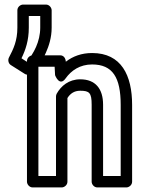

<svg xmlns="http://www.w3.org/2000/svg" viewBox="-20 -795 646 840"><path d="M331 -448C281 -448 247 -419 228 -385C226 -381 225 -377 225 -373V-25H148V-503H219L221 -466C221 -466 240 -414 267 -452C292 -487 330 -513 383 -513C473 -513 508 -456 508 -336V-25H431V-337C431 -406 398 -448 331 -448ZM243 -553H123C112 -553 98 -543 98 -528V0C98 11 108 25 123 25H250C261 25 275 15 275 0V-366C287 -385 304 -398 331 -398C371 -398 381 -389 381 -337V0C381 11 391 25 406 25H533C544 25 558 15 558 0V-336C558 -465 511 -563 383 -563C337 -563 299 -549 268 -525C267 -540 259 -553 243 -553ZM97 -525 74 -540C92 -577 106 -618 106 -674V-725H156V-674C156 -613 127 -560 97 -525ZM19 -543C14 -533 16 -517 28 -510L88 -472C97 -466 111 -467 119 -475C143 -499 166 -530 181 -565C194 -594 206 -631 206 -674V-750C206 -761 196 -775 181 -775H81C70 -775 56 -765 56 -750V-674C56 -617 39 -581 19 -543Z"/></svg>

Font: Asimov
Style: NarOu
Weight: 500
Designer: Google
Version: Version 2.000980; 2014